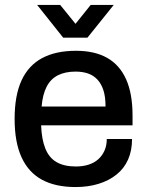

<svg xmlns="http://www.w3.org/2000/svg" viewBox="-20 -743 594 775"><path d="M285 12Q204 12 149.5 -17.5Q95 -47 67 -108Q39 -169 39 -263Q39 -358 67 -418.5Q95 -479 150 -508.5Q205 -538 287 -538Q362 -538 412.5 -509.5Q463 -481 489 -423Q515 -365 515 -277V-237H146Q148 -181 163 -143.5Q178 -106 208.5 -88.5Q239 -71 286 -71Q315 -71 338 -78.5Q361 -86 377 -100.5Q393 -115 402 -135.5Q411 -156 411 -182H513Q513 -135 497 -99Q481 -63 450.5 -38.5Q420 -14 378 -1Q336 12 285 12ZM148 -313H406Q406 -352 397.5 -378.5Q389 -405 373 -422Q357 -439 335 -446.5Q313 -454 285 -454Q243 -454 213.5 -439Q184 -424 168 -392.5Q152 -361 148 -313ZM130 -723H223L309 -617L260 -616L346 -723H439L333 -591H235Z"/></svg>

Font: Archivo SemiBold Medium
Style: Regular
Weight: 500
Version: Version 2.001